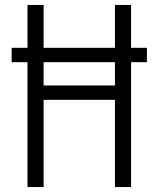

<svg xmlns="http://www.w3.org/2000/svg" viewBox="-20 -755 640 775"><path d="M91 0V-504H27V-562H91V-735H156V-562H444V-735H509V-562H573V-504H509V0H444V-352H156V0ZM444 -410V-504H156V-410Z"/></svg>

Font: Iosevka Custom Light Extended
Style: Regular
Weight: 300
Width: 7
Monospace: yes
Designer: Belleve Invis
Foundry: Belleve Invis
Version: Version 11.2.4; ttfautohint (v1.8.4)